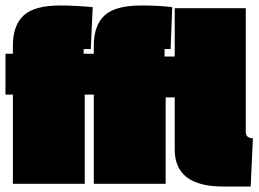

<svg xmlns="http://www.w3.org/2000/svg" viewBox="-20 -670 944 700"><path d="M495 -650Q557 -650 608 -644L602 -491H580V-464H617V-640H876V-190Q876 -166 902 -166L894 10H793Q617 10 617 -125V-315H584V0H322V-325H289V0H27V-325H0V-474H27V-503Q27 -578 66.5 -614Q106 -650 200 -650Q250 -650 318 -644L311 -491H285V-474H322V-503Q322 -578 361.5 -614Q401 -650 495 -650Z"/></svg>

Font: Passion One Black
Style: Regular
Weight: 900
Designer: Alejandro Lo Celso
Foundry: Fontstage
Version: Version 1.002